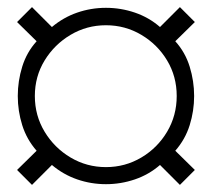

<svg xmlns="http://www.w3.org/2000/svg" viewBox="-20 -619 596 540"><path d="M70 -99 28 -141 83 -195Q55 -227 42.5 -267Q30 -307 30 -349Q30 -391 42.5 -431.5Q55 -472 83 -503L28 -557L70 -599L126 -543Q158 -570 197 -583.5Q236 -597 278 -597Q320 -597 359.5 -583.5Q399 -570 430 -543L486 -599L528 -557L473 -503Q501 -472 513.5 -431.5Q526 -391 526 -349Q526 -307 513.5 -267Q501 -227 473 -195L528 -141L486 -99L430 -155Q399 -128 359.5 -114.5Q320 -101 278 -101Q236 -101 197 -114.5Q158 -128 126 -155ZM278 -149Q332 -149 377.5 -176Q423 -203 450 -248.5Q477 -294 477 -349Q477 -404 450 -449Q423 -494 377.5 -521Q332 -548 278 -548Q224 -548 178.5 -521Q133 -494 105.5 -449Q78 -404 78 -349Q78 -294 105.5 -248.5Q133 -203 178.5 -176Q224 -149 278 -149Z"/></svg>

Font: Archivo SemiCondensed Thin
Style: Regular
Weight: 250
Width: 4
Designer: Hector Gatti
Foundry: Omnibus-Type
Version: Version 2.001